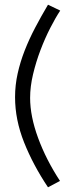

<svg xmlns="http://www.w3.org/2000/svg" viewBox="-20 -759 309 816"><path d="M44 -346Q44 -397 55 -446.5Q66 -496 85 -544.5Q104 -593 129.5 -641.5Q155 -690 184 -739L236 -714Q216 -684 193.5 -640Q171 -596 152 -546Q133 -496 120.5 -443.5Q108 -391 108 -343Q108 -265 142 -172.5Q176 -80 235 10L184 37Q121 -57 82.5 -153.5Q44 -250 44 -346Z"/></svg>

Font: PTCRaleway
Style: Regular
Weight: 400
Designer: Matt McInerney, Pablo Impallari, Rodrigo Fuenzalida
Foundry: Matt McInerney, Pablo Impallari, Rodrigo Fuenzalida
Version: Version 3.000g; ttfautohint (v1.5) -l 8 -r 28 -G 28 -x 14 -D